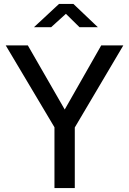

<svg xmlns="http://www.w3.org/2000/svg" viewBox="-20 -953 654 973"><path d="M383 -815H476L352 -933H279L152 -815H239L314 -883ZM605 -723H493L308 -398L121 -723H9L256 -308V0H359V-307Z"/></svg>

Font: United Sans Medium
Style: Regular
Weight: 500
Designer: Pablo Impallari, Rodrigo Fuenzalida (Modified by Dan O. Williams)
Version: Version 1.000;PS 001.000;hotconv 1.0.88;makeotf.lib2.5.64775